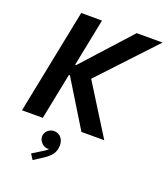

<svg xmlns="http://www.w3.org/2000/svg" viewBox="-174 -840 1074 1237"><g transform="rotate(20 362.5 -221.0)"><path d="M167 -719.7 309.6 -719.2 244.1 -393.1H251.5L547.4 -719.7H724.6L372.1 -343.3L586.9 0H430.2L235.8 -317.4H229L165.5 0H22.9ZM172.9 241.2 230.5 205.6Q239.7 200.2 252 192.1Q264.2 184.1 272 174.8Q266.1 175.8 263.2 175.8Q248.5 175.8 234.4 167.5Q220.2 159.2 211.2 145Q202.1 130.9 202.1 113.8Q202.1 98.1 210.4 84.5Q218.8 70.8 233.2 63Q247.6 55.2 264.2 55.2Q281.2 55.2 296.4 63.7Q311.5 72.3 320.6 88.9Q329.6 105.5 329.6 128.9Q329.6 166.5 311 191.4Q292.5 216.3 259.3 237.3L196.8 278.3Z"/></g></svg>

Font: Reddit Sans Chocolate
Style: Bold Italic
Weight: 700
Italic angle: -11.25°
Designer: Stephen Hutchings
Version: Version 1.013